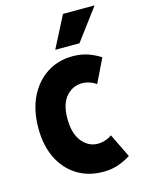

<svg xmlns="http://www.w3.org/2000/svg" viewBox="-114 -803 652 881"><g transform="rotate(-15 212.0 -362.0)"><path d="M29 -257Q29 -343 59.5 -405.5Q90 -468 143.5 -502.5Q197 -537 266 -537Q305 -537 337 -526Q369 -515 397 -497L342 -384Q329 -394 311 -400Q293 -406 275 -406Q231 -406 200 -371Q169 -336 169 -266Q169 -195 200 -157Q231 -119 275 -119Q293 -119 311 -125Q329 -131 342 -141L397 -28Q369 -10 337 1Q305 12 266 12Q195 12 141.5 -21.5Q88 -55 58.5 -115.5Q29 -176 29 -257ZM197 -586 274 -736H424L312 -586Z"/></g></svg>

Font: Radio Canada Condensed
Style: Bold
Weight: 700
Width: 3
Designer: Charles Daoud, Etienne Aubert Bonn, Alexandre Saumier Demers, Jacques Le Bailly
Foundry: Radio-Canada
Version: Version 2.104; ttfautohint (v1.8.4.7-5d5b);gftools[0.9.28.de